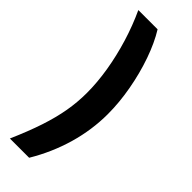

<svg xmlns="http://www.w3.org/2000/svg" viewBox="-295 -797 960 960"><g transform="rotate(45 185.0 -317.0)"><path d="M30.8 137.7Q70.8 46.4 95.2 -27.3Q119.6 -101.1 130.9 -166Q142.1 -231 142.1 -294.9Q142.1 -369.6 128.7 -451.2Q115.2 -532.7 90.3 -614.5Q65.4 -696.3 30.8 -770.5H167Q203.1 -712.4 231.2 -632.3Q259.3 -552.2 275.1 -464.4Q291 -376.5 291 -294.9Q291 -183.6 259.3 -73.5Q227.5 36.6 167 137.7Z"/></g></svg>

Font: Inter 17pt
Style: Bold
Weight: 700
Version: Version 4.001;git-66647c0bb